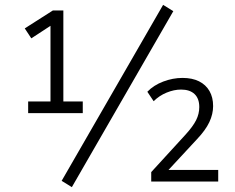

<svg xmlns="http://www.w3.org/2000/svg" viewBox="-20 -748 967 791"><path d="M96 -282V-330H188V-658H213L109 -590L82 -631L198 -705H241V-330H321V-282ZM276 23 234 -3 652 -728 694 -702ZM603 0V-39L744 -193Q775 -227 788 -253Q801 -279 801 -307Q801 -342 781.5 -360.5Q762 -379 726 -379Q697 -379 666.5 -366.5Q636 -354 613 -331L587 -370Q613 -397 652.5 -412Q692 -427 732 -427Q772 -427 800 -413Q828 -399 843 -373Q858 -347 858 -311Q858 -278 842.5 -245Q827 -212 792 -175L665 -38V-48H879V0Z"/></svg>

Font: Nunito Sans 12pt Light
Style: Regular
Weight: 300
Designer: Vernon Adams
Foundry: Vernon Adams
Version: Version 3.101;gftools[0.9.27]